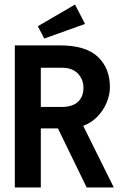

<svg xmlns="http://www.w3.org/2000/svg" viewBox="-20 -822 540 842"><path d="M45 0V-623H242Q356 -623 409 -573Q462 -523 462 -440Q462 -406 447.5 -371.5Q433 -337 406.5 -310Q380 -283 345 -270L479 0H360L234 -259H159V0ZM159 -353H250Q298 -353 322 -375.5Q346 -398 346 -437Q346 -473 322 -499Q298 -525 250 -525H159ZM174 -653 146 -707 309 -802 353 -717Z"/></svg>

Font: Ligconsolata
Style: Bold
Weight: 700
Monospace: yes
Designer: Raph Levien, Cyreal, Brenton Simpson
Foundry: Raph Levien, Cyreal, Google
Version: Version 3.001; ttfautohint (v1.8.2.53-6de2)